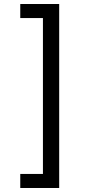

<svg xmlns="http://www.w3.org/2000/svg" viewBox="-20 -802 455 957"><path d="M81 65H194V-712H81V-782H275V135H81Z"/></svg>

Font: lhindi05
Style: Book
Weight: 400
Designer: Jelle Bosma - Monotype Design Team
Foundry: Monotype Imaging Inc.
Version: Version 2.003